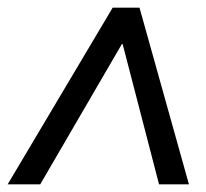

<svg xmlns="http://www.w3.org/2000/svg" viewBox="-20 -648 538 501"><path d="M0 -167 274 -628H344L473 -167H395L300 -533H298L85 -167Z"/></svg>

Font: Nunito Sans 7pt Condensed SemiBold
Style: Italic
Weight: 600
Width: 3
Italic angle: -9°
Designer: Vernon Adams
Foundry: Vernon Adams
Version: Version 3.101;gftools[0.9.27]